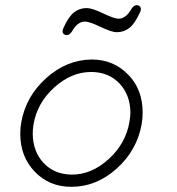

<svg xmlns="http://www.w3.org/2000/svg" viewBox="-20 -719 680 739"><path d="M529 -286Q529 -261 525 -240L502 -245L525 -240Q507 -140 429 -70Q351 0 255 0H254Q169 0 113 -59Q58 -117 58 -204Q58 -228 62 -249Q80 -349 158.5 -419Q237 -489 333 -490Q418 -490 475 -430Q529 -374 529 -286ZM478 -249Q482 -273 482 -286Q481 -354 440 -397.5Q399 -441 333 -442H331Q255 -442 189 -382.5Q123 -323 109 -240Q106 -222 106 -204Q107 -135 148 -91.5Q189 -48 255 -47Q331 -46 397.5 -106Q464 -166 478 -249ZM257 -598Q248 -584 237 -584Q229 -584 224.5 -589Q220 -594 221 -601Q221 -602 222 -604.5Q223 -607 223.5 -609.5Q224 -612 225 -613Q244 -655 265 -671.5Q286 -688 314 -688Q334 -688 377 -667.5Q420 -647 436 -647Q465 -647 486 -685Q495 -699 506 -699Q514 -699 518.5 -694Q523 -689 522 -682Q522 -676 518 -670Q499 -628 478 -611.5Q457 -595 429 -595Q410 -595 367 -615.5Q324 -636 307 -636Q278 -636 257 -598Z"/></svg>

Font: Quicksand
Style: Italic
Weight: 400
Italic angle: -12°
Designer: Andrew Paglinawan
Foundry: Andrew Paglinawan
Version: 1.002